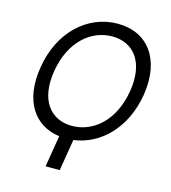

<svg xmlns="http://www.w3.org/2000/svg" viewBox="-133 -844 1027 1154"><g transform="rotate(15 380.5 -267.0)"><path d="M717.3 -363.6C754.3 -593.8 643.5 -737.2 457.4 -737.2C271.3 -737.2 112.2 -593.8 75.3 -363.6C40.1 -151.6 131 -13.5 290.8 7.1L258.5 203.1H346.6L378.9 7.1C545.1 -14.2 682.2 -152.3 717.3 -363.6ZM160.5 -363.6C191.8 -552.6 312.5 -654.8 444.6 -654.8C576.7 -654.8 663.4 -552.6 632.1 -363.6C600.9 -174.7 480.1 -72.4 348 -72.4C215.9 -72.4 129.3 -174.7 160.5 -363.6Z"/></g></svg>

Font: Magic Ui Pro
Style: Italic
Weight: 400
Italic angle: -9.39999°
Designer: Stefan Endress, Andreas Faust
Version: Version 1.000;FEAKit 1.0